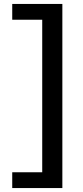

<svg xmlns="http://www.w3.org/2000/svg" viewBox="-20 -731 420 973"><path d="M296 222H194V-711H296ZM296 222H42V142H296ZM296 -631H42V-711H296Z"/></svg>

Font: Ysabeau
Style: Bold
Weight: 700
Designer: Christian Thalmann (Catharsis Fonts)
Version: Version 2.000;gftools[0.9.27.dev2+g8671c4b]